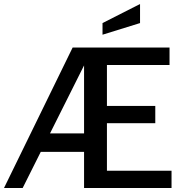

<svg xmlns="http://www.w3.org/2000/svg" viewBox="-27 -937 913 957"><path d="M-7 0 335 -700H818V-613H506V-409H747V-323H506V-86H828V0H392V-611L86 0ZM155 -180V-272H408V-180ZM484 -764V-822L671 -917V-822Z"/></svg>

Font: Cabin Resolve
Style: Regular-Resolve
Weight: 400
Designer: Pablo Impallari
Foundry: Pablo Impallari. http://www.impallari.com Igino Marini. http://www.ikern.com
Version: Version 3.001